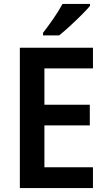

<svg xmlns="http://www.w3.org/2000/svg" viewBox="-20 -957 544 977"><path d="M453 0H81V-714H453V-609H206V-424H437V-319H206V-106H453ZM438 -927Q422 -908 394 -880Q366 -852 335.5 -824Q305 -796 281 -777H199V-790Q224 -822 252 -862.5Q280 -903 298 -937H438Z"/></svg>

Font: Noto Sans Hebrew SemiCondensed SemiBold
Style: Regular
Weight: 600
Width: 4
Designer: Monotype Design Team
Foundry: Monotype Imaging Inc.
Version: Version 2.004; ttfautohint (v1.8.4.7-5d5b)